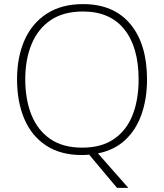

<svg xmlns="http://www.w3.org/2000/svg" viewBox="-20 -838 799 935"><path d="M696 -451Q696 -358 669.5 -282Q643 -206 590 -156.5Q537 -107 457 -91L605 77H550L414 -85Q405 -84 396.5 -83.5Q388 -83 379 -83Q274 -83 203.5 -130Q133 -177 98 -260Q63 -343 63 -452Q63 -560 99.5 -642.5Q136 -725 208 -771.5Q280 -818 384 -818Q534 -818 615 -720.5Q696 -623 696 -451ZM103 -452Q103 -354 133 -279Q163 -204 224.5 -161.5Q286 -119 380 -119Q474 -119 535 -161Q596 -203 625.5 -277.5Q655 -352 655 -451Q655 -608 585.5 -695Q516 -782 384 -782Q289 -782 227 -740Q165 -698 134 -623.5Q103 -549 103 -452Z"/></svg>

Font: Noto Sans Kannada UI ExtraLight
Style: Regular
Weight: 200
Designer: Jelle Bosma - Monotype Design Team
Foundry: Monotype Imaging Inc.
Version: Version 2.005; ttfautohint (v1.8.4.7-5d5b)